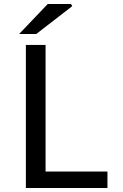

<svg xmlns="http://www.w3.org/2000/svg" viewBox="-20 -945 617 965"><path d="M110 -719H209V-83H520V0H110ZM220 -925H337L343 -914L162 -774H76Z"/></svg>

Font: Nebula Sans Medium
Style: Regular
Weight: 500
Designer: Paul D. Hunt for Adobe (as Source Sans)
Foundry: Nebula Entertainment & Broadcasting LLC
Version: Version 1.010